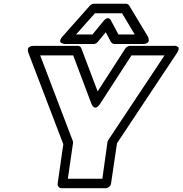

<svg xmlns="http://www.w3.org/2000/svg" viewBox="-20 -968 963 1013"><path d="M129.9 -689Q129.4 -690.4 128.4 -692.9Q127.4 -695.3 127 -701.9Q126.5 -708.5 128.4 -713.4Q130.4 -718.3 137.9 -722.2Q145.5 -726.1 158.2 -726.1H389.2Q404.3 -726.1 409.2 -712.9L495.1 -485.8L641.1 -711.9Q644.5 -717.8 651.9 -721.9Q659.2 -726.1 666 -726.1H897Q897 -725.6 901.4 -726.3Q905.8 -727.1 910.6 -724.9Q915.5 -722.7 919.7 -719.7Q923.8 -716.8 922.6 -708.7Q921.4 -700.7 914.1 -689L597.2 -211.9L565.9 0Q564.5 10.7 555.4 17.8Q546.4 24.9 537.1 24.9H305.2Q294.4 24.9 288.6 17.1Q282.7 9.3 284.2 0L314 -207ZM191.9 -675.8 363.8 -225.1Q366.2 -217.3 365.2 -212.9L337.9 -24.9H520L546.9 -217.8Q547.9 -222.7 551.8 -230L848.1 -675.8H673.8L507.8 -419.9Q500 -407.7 492.4 -403.1Q484.9 -398.4 479.7 -400.6Q474.6 -402.8 470.7 -406.7Q466.8 -410.6 464.8 -415L462.9 -418.9L366.2 -675.8ZM310.1 -775.9 454.1 -938Q464.4 -948.2 476.1 -948.2H644Q655.8 -948.2 662.1 -938L759.8 -775.9Q760.7 -774.4 762 -771.7Q763.2 -769 764.4 -762Q765.6 -754.9 764.2 -749.8Q762.7 -744.6 755.1 -740.2Q747.6 -735.8 733.9 -735.8H584Q578.1 -735.8 572.8 -739.3Q567.4 -742.7 564.9 -747.1L538.1 -797.9L496.1 -747.1Q486.3 -735.8 474.1 -735.8H324.2Q322.3 -735.8 319.1 -736.1Q315.9 -736.3 309.3 -738.8Q302.7 -741.2 299.6 -744.9Q296.4 -748.5 298.3 -756.8Q300.3 -765.1 310.1 -775.9ZM380.9 -786.1H467.8L525.9 -856.9Q533.7 -866.7 540.8 -870.1Q547.9 -873.5 552.5 -871.8Q557.1 -870.1 560.5 -866.9Q564 -863.8 565.4 -860.4L566.9 -856.9L605 -786.1H690.9L624 -897.9H481Z"/></svg>

Font: Trueno Black Outline
Style: Italic
Weight: 900
Width: 6
Designer: Julieta Ulanovsky
Foundry: Julieta Ulanovsky
Version: Version 3.001b | FøM Fix